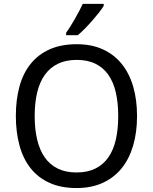

<svg xmlns="http://www.w3.org/2000/svg" viewBox="-20 -951 782 981"><path d="M680.2 -357.9Q680.2 -275.4 660.4 -207.5Q640.6 -139.6 601.6 -91.3Q562.5 -43 504.6 -16.6Q446.8 9.8 371.1 9.8Q291.5 9.8 233.2 -16.6Q174.8 -43 136.5 -91.3Q98.1 -139.6 79.6 -207.8Q61 -275.9 61 -358.9Q61 -441.9 79.6 -509.5Q98.1 -577.1 136.7 -625Q175.3 -672.9 233.9 -699Q292.5 -725.1 372.1 -725.1Q447.8 -725.1 505.1 -699Q562.5 -672.9 601.6 -624.8Q640.6 -576.7 660.4 -509Q680.2 -441.4 680.2 -357.9ZM157.2 -357.9Q157.2 -291 169.9 -237.5Q182.6 -184.1 208.7 -146.7Q234.9 -109.4 275.1 -89.6Q315.4 -69.8 371.1 -69.8Q426.8 -69.8 467 -89.6Q507.3 -109.4 533.4 -146.7Q559.6 -184.1 571.8 -237.5Q584 -291 584 -357.9Q584 -425.3 571.8 -478.5Q559.6 -531.7 533.7 -568.6Q507.8 -605.5 467.8 -625.2Q427.7 -645 372.1 -645Q316.4 -645 275.9 -625.2Q235.4 -605.5 209 -568.6Q182.6 -531.7 169.9 -478.5Q157.2 -425.3 157.2 -357.9ZM317.9 -784.2Q328.6 -798.3 340.1 -816.9Q351.6 -835.4 363 -855.2Q374.5 -875 384.8 -894.8Q395 -914.6 402.8 -931.2H509.8V-920.9Q502 -907.7 486.6 -887.9Q471.2 -868.2 452.4 -846.7Q433.6 -825.2 413.8 -804.9Q394 -784.7 377 -771H317.9Z"/></svg>

Font: Genotype
Style: Regular
Weight: 400
Foundry: Ascender Corporation
Version: Version 1.00